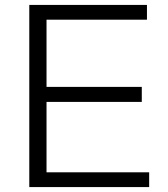

<svg xmlns="http://www.w3.org/2000/svg" viewBox="-20 -760 682 780"><path d="M99 -740H577V-680H169V-407H556V-346H169V-60H586V0H99Z"/></svg>

Font: Encode Sans Wide
Style: Light
Weight: 300
Designer: Pablo Impallari, Andres Torresi
Foundry: Pablo Impallari, Andres Torresi
Version: Version 1.000; ttfautohint (v1.00) -l 8 -r 50 -G 200 -x 14 -